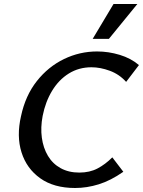

<svg xmlns="http://www.w3.org/2000/svg" viewBox="-20 -927 714 959"><path d="M355 12Q249 12 181 -36.5Q113 -85 87.5 -166Q62 -247 85 -347Q107 -450 164 -522Q221 -594 299.5 -632Q378 -670 465 -670Q522 -670 578 -653Q634 -636 674 -602L610 -518Q576 -556 528.5 -573.5Q481 -591 437 -591Q374 -591 324 -560Q274 -529 240.5 -474Q207 -419 193 -348Q182 -290 189 -239Q196 -188 219.5 -148.5Q243 -109 283 -87Q323 -65 376 -65Q428 -65 467 -85.5Q506 -106 541 -141L596 -69Q533 -25 473.5 -6.5Q414 12 355 12ZM443 -733 547 -907H666L524 -733Z"/></svg>

Font: Ysabeau Infant SemiBold
Style: Italic
Weight: 600
Italic angle: -12°
Designer: Christian Thalmann (Catharsis Fonts)
Version: Version 2.002; featfreeze: ss01,ss02,lnum